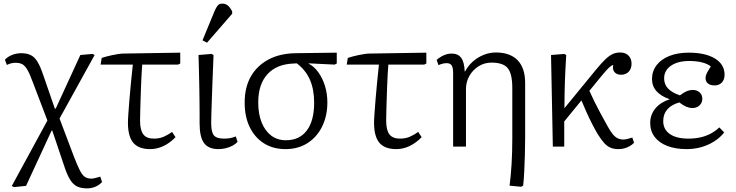

<svg xmlns="http://www.w3.org/2000/svg" viewBox="-20 -810 4069 1061"><path d="M461 231Q427 231 404.5 219.5Q382 208 365 179Q348 150 331 96L269 -88H265L124 217L58 224L45 218L242 -144L162 -354Q145 -401 131.5 -424Q118 -447 103.5 -455Q89 -463 65 -463Q54 -463 41.5 -460Q29 -457 18 -451L7 -480Q23 -497 47 -506.5Q71 -516 97 -516Q129 -516 150 -505.5Q171 -495 187 -469Q203 -443 219 -395L283 -210H288L424 -506L491 -512L503 -506L309 -155L388 54Q408 106 421.5 132Q435 158 449 167.5Q463 177 485 177Q494 177 506 174Q518 171 534 166L544 196Q527 214 505.5 222.5Q484 231 461 231Z M810 14Q746 14 716.5 -21Q687 -56 687 -132Q687 -150 689.5 -184Q692 -218 695.5 -262.5Q699 -307 704 -356Q709 -405 714 -453H536L542 -490Q554 -494 569 -498Q584 -502 601 -505.5Q618 -509 634 -511.5Q650 -514 662 -514L976 -519V-459L964 -453H766Q764 -433 762.5 -402.5Q761 -372 759.5 -336.5Q758 -301 757 -265Q756 -229 755 -197Q754 -165 754 -143Q754 -91 772 -67.5Q790 -44 830 -44Q861 -44 885 -54.5Q909 -65 931 -81L950 -52Q919 -20 883.5 -3Q848 14 810 14Z M1187 14Q1132 14 1107.5 -19.5Q1083 -53 1083 -128Q1083 -153 1083 -184Q1083 -215 1082.5 -250Q1082 -285 1081.5 -320.5Q1081 -356 1080 -390.5Q1079 -425 1078.5 -455Q1078 -485 1077 -506L1149 -512L1160 -506Q1159 -472 1157 -429.5Q1155 -387 1153.5 -342Q1152 -297 1150.5 -255.5Q1149 -214 1148 -181Q1147 -148 1147 -130Q1147 -80 1162 -62Q1177 -44 1218 -44Q1237 -44 1251 -46.5Q1265 -49 1283 -56L1293 -26Q1282 -14 1265 -5Q1248 4 1228 9Q1208 14 1187 14ZM1124 -574 1099 -587 1165 -747Q1174 -769 1183 -779.5Q1192 -790 1209 -790Q1226 -790 1238.5 -780Q1251 -770 1263 -747V-734Z M1558 14Q1489 14 1438.5 -18Q1388 -50 1360 -107.5Q1332 -165 1332 -243Q1332 -327 1366 -387Q1400 -447 1463.5 -481Q1527 -515 1615 -516L1841 -519V-459L1829 -453L1686 -460V-458Q1716 -443 1739.5 -410Q1763 -377 1776 -334.5Q1789 -292 1789 -245Q1789 -169 1760 -110.5Q1731 -52 1679 -19Q1627 14 1558 14ZM1560 -35Q1635 -35 1675.5 -89Q1716 -143 1716 -242Q1716 -316 1692.5 -369.5Q1669 -423 1620 -460L1604 -459Q1509 -456 1458 -400Q1407 -344 1407 -244Q1407 -180 1426 -133Q1445 -86 1479 -60.5Q1513 -35 1560 -35Z M2170 14Q2106 14 2076.5 -21Q2047 -56 2047 -132Q2047 -150 2049.5 -184Q2052 -218 2055.5 -262.5Q2059 -307 2064 -356Q2069 -405 2074 -453H1896L1902 -490Q1914 -494 1929 -498Q1944 -502 1961 -505.5Q1978 -509 1994 -511.5Q2010 -514 2022 -514L2336 -519V-459L2324 -453H2126Q2124 -433 2122.5 -402.5Q2121 -372 2119.5 -336.5Q2118 -301 2117 -265Q2116 -229 2115 -197Q2114 -165 2114 -143Q2114 -91 2132 -67.5Q2150 -44 2190 -44Q2221 -44 2245 -54.5Q2269 -65 2291 -81L2310 -52Q2279 -20 2243.5 -3Q2208 14 2170 14Z M2860 222 2796 216Q2799 192 2802 161.5Q2805 131 2807 97Q2809 63 2810 27.5Q2811 -8 2811 -45V-324Q2811 -402 2786 -433Q2761 -464 2696 -464Q2657 -464 2625 -444Q2593 -424 2574 -391Q2555 -358 2555 -317V0H2484V-405Q2484 -436 2476 -448.5Q2468 -461 2447 -461Q2428 -461 2403 -450L2393 -479Q2411 -495 2432.5 -504.5Q2454 -514 2476 -514Q2511 -514 2528.5 -490.5Q2546 -467 2548 -415H2550Q2567 -447 2593 -470Q2619 -493 2652 -506.5Q2685 -520 2720 -520Q2799 -520 2840.5 -477Q2882 -434 2882 -351V-52Q2882 -1 2880.5 46.5Q2879 94 2877 137Q2875 180 2871 216Z M3397 14Q3373 14 3354.5 6.5Q3336 -1 3319 -19.5Q3302 -38 3283 -69Q3272 -87 3255 -119.5Q3238 -152 3221.5 -189Q3205 -226 3193 -255L3098 -139V0H3035L3025 -506L3098 -512L3109 -506Q3107 -468 3105 -435Q3103 -402 3102 -368.5Q3101 -335 3100 -297Q3099 -259 3099 -212L3271 -422Q3303 -461 3325 -482Q3347 -503 3366 -511.5Q3385 -520 3407 -520Q3436 -520 3453 -503Q3470 -486 3470 -458Q3470 -431 3454.5 -414Q3439 -397 3412 -397Q3387 -397 3375 -412.5Q3363 -428 3369 -451Q3364 -451 3353.5 -443Q3343 -435 3329.5 -420Q3316 -405 3299 -384L3237 -308Q3250 -279 3265 -248.5Q3280 -218 3298 -184.5Q3316 -151 3339 -110Q3354 -83 3367 -67.5Q3380 -52 3394 -45.5Q3408 -39 3425 -39Q3435 -39 3449 -42.5Q3463 -46 3474 -50L3484 -21Q3473 -10 3459 -2Q3445 6 3429.5 10Q3414 14 3397 14Z M3774 14Q3713 14 3667.5 -3.5Q3622 -21 3597.5 -53.5Q3573 -86 3573 -131Q3573 -176 3601.5 -210.5Q3630 -245 3680 -261V-262Q3633 -278 3608 -306Q3583 -334 3583 -373Q3583 -417 3608.5 -450Q3634 -483 3679.5 -501Q3725 -519 3786 -519Q3878 -519 3931 -486.5Q3984 -454 3984 -397Q3984 -370 3969 -354Q3954 -338 3929 -338Q3906 -338 3892.5 -348.5Q3879 -359 3879 -378Q3879 -386 3881.5 -394.5Q3884 -403 3890.5 -414.5Q3897 -426 3908 -443Q3889 -458 3858.5 -465.5Q3828 -473 3789 -473Q3726 -473 3688 -447Q3650 -421 3650 -377Q3650 -344 3671.5 -321Q3693 -298 3737 -283Q3760 -300 3776 -306.5Q3792 -313 3808 -313Q3831 -313 3846 -299.5Q3861 -286 3861 -264Q3861 -242 3845.5 -227.5Q3830 -213 3806 -213Q3790 -213 3772 -220.5Q3754 -228 3734 -244Q3691 -232 3668 -206Q3645 -180 3645 -141Q3645 -95 3681.5 -69.5Q3718 -44 3784 -44Q3820 -44 3851 -51Q3882 -58 3908 -72Q3934 -86 3955 -106L3982 -78Q3959 -49 3926.5 -28.5Q3894 -8 3855.5 3Q3817 14 3774 14Z"/></svg>

Font: Literata 18pt Light
Style: Regular
Weight: 300
Designer: Latin by Veronika Burian and Jose Scaglione. Greek by Irene Vlachou. Cyrillic by Vera Evstafieva.
Foundry: TypeTogether
Version: Version 3.103;gftools[0.9.29]